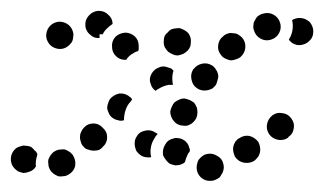

<svg xmlns="http://www.w3.org/2000/svg" viewBox="-35 -309 596 353"><path d="M372 12Q375 8 376 3Q377 -2 376 -6Q374 -17 365 -22Q356 -28 346 -26Q341 -25 337 -22Q333 -19 330 -15Q328 -11 327 -6Q326 -1 327 4Q329 14 338 20Q346 25 357 23Q361 22 366 19Q370 17 372 12ZM100 -22Q98 -26 94 -29Q90 -32 85 -34Q81 -35 76 -34Q71 -34 66 -31Q62 -29 59 -25Q56 -21 54 -16Q53 -12 54 -7Q54 -2 57 3Q59 7 63 10Q67 13 72 15Q76 16 81 15Q86 15 91 12Q100 7 103 -3Q105 -13 100 -22ZM8 9Q3 8 -2 6Q-6 3 -9 0Q-16 -8 -15 -19Q-14 -29 -6 -36Q-2 -39 3 -40Q7 -42 12 -41Q17 -41 22 -39Q26 -36 29 -32Q31 -31 32 -29Q33 -27 34 -25Q33 -24 33 -22Q30 -13 31 -3Q30 -2 29 0Q28 1 26 3Q22 6 18 7Q13 9 8 9ZM277 -8Q273 -11 270 -15Q267 -19 265 -23Q263 -33 268 -42Q273 -52 283 -54Q287 -56 292 -55Q297 -55 302 -52Q306 -50 309 -46Q312 -42 313 -37Q314 -36 314 -34Q314 -33 314 -31Q313 -29 311 -27Q307 -19 305 -11Q303 -9 301 -8Q299 -7 296 -6Q292 -5 287 -5Q282 -6 277 -8ZM443 -29Q444 -34 443 -39Q442 -44 440 -48Q434 -56 424 -59Q414 -61 405 -55Q401 -53 398 -49Q395 -44 394 -40Q393 -35 394 -30Q395 -25 397 -21Q403 -12 413 -10Q423 -8 432 -13Q436 -16 439 -20Q442 -24 443 -29ZM213 -40Q212 -45 213 -50Q214 -55 217 -59Q219 -63 224 -66Q228 -68 233 -69Q237 -70 242 -69Q247 -68 251 -65Q252 -65 253 -64Q254 -63 255 -63Q251 -59 248 -53Q243 -45 242 -35Q241 -28 243 -20Q238 -19 233 -20Q227 -21 223 -24Q219 -27 216 -31Q214 -35 213 -40ZM154 -74Q147 -82 137 -82Q126 -82 119 -74Q116 -71 114 -66Q112 -62 112 -57Q112 -52 114 -47Q115 -43 119 -39Q122 -35 127 -34Q132 -32 137 -32Q142 -32 146 -33Q151 -35 154 -39Q162 -46 162 -57Q162 -67 154 -74ZM495 -57Q504 -63 505 -73Q507 -83 500 -92Q494 -100 484 -101Q474 -103 466 -97Q458 -91 456 -81Q454 -71 460 -62Q466 -54 476 -52Q486 -50 495 -56Q495 -56 495 -56Q495 -56 495 -57ZM280 -94Q282 -89 285 -86Q288 -82 293 -80Q297 -78 302 -78Q307 -77 312 -79Q317 -81 320 -84Q324 -88 326 -92Q328 -97 328 -102Q328 -107 327 -111Q325 -116 322 -120Q318 -123 314 -125Q309 -127 304 -128Q299 -128 295 -126Q290 -124 286 -121Q283 -118 281 -113Q279 -109 278 -104Q278 -99 280 -94ZM208 -126Q207 -128 205 -130Q203 -131 201 -133Q193 -138 184 -137Q175 -135 168 -128Q165 -124 164 -120Q162 -115 162 -110Q163 -105 165 -101Q167 -96 171 -93Q176 -89 182 -88Q187 -86 193 -88Q193 -88 193 -89Q193 -98 196 -107Q199 -116 205 -122Q206 -124 208 -126ZM251 -142Q244 -147 242 -155Q239 -162 242 -170Q246 -180 255 -184Q264 -189 274 -185Q277 -184 280 -183Q282 -181 284 -179Q281 -170 282 -161Q282 -157 283 -153Q279 -153 275 -153Q265 -151 257 -146Q253 -144 251 -142ZM320 -181Q315 -173 317 -163Q319 -152 327 -147Q331 -144 336 -143Q341 -142 346 -143Q351 -144 355 -146Q359 -149 362 -153Q364 -157 365 -162Q367 -167 366 -172Q365 -177 362 -181Q360 -185 356 -188Q347 -194 337 -192Q327 -190 321 -182Q321 -182 320 -182Q320 -181 320 -181ZM372 -207Q375 -203 380 -201Q384 -199 389 -198Q394 -198 399 -200Q403 -201 407 -204Q415 -211 416 -221Q417 -232 410 -240Q407 -243 402 -246Q398 -248 393 -248Q388 -249 383 -247Q379 -246 375 -242Q367 -236 366 -225Q365 -215 372 -207ZM171 -223Q170 -233 177 -241Q184 -248 195 -249Q205 -249 213 -242Q220 -235 220 -225Q220 -224 220 -224Q220 -224 220 -224Q220 -222 220 -219Q220 -217 219 -215Q214 -214 210 -211Q202 -207 197 -199Q196 -199 196 -199Q196 -199 196 -199Q196 -199 195 -199Q185 -199 178 -206Q171 -213 171 -223ZM268 -222Q271 -217 274 -214Q278 -211 283 -209Q287 -207 292 -207Q297 -208 302 -210Q306 -212 310 -216Q313 -219 315 -224Q316 -229 316 -234Q316 -239 314 -243Q312 -248 308 -251Q304 -254 299 -256Q295 -258 290 -257Q285 -257 280 -255Q276 -253 273 -249Q269 -246 267 -241Q266 -236 266 -231Q266 -226 268 -222ZM99 -237Q100 -242 100 -247Q99 -252 97 -256Q92 -265 82 -268Q72 -271 63 -266Q54 -261 51 -251Q48 -241 53 -232Q58 -223 68 -220Q78 -217 87 -222Q92 -225 95 -229Q98 -232 99 -237ZM534 -269Q541 -261 541 -251Q541 -240 533 -233Q530 -230 525 -228Q520 -226 515 -226Q510 -226 506 -228Q501 -230 498 -234Q497 -234 497 -235Q497 -235 496 -236Q497 -237 497 -238Q502 -246 503 -256Q504 -264 502 -272Q505 -274 509 -275Q512 -276 516 -276Q521 -276 526 -274Q530 -272 534 -269ZM434 -272Q431 -268 431 -263Q430 -258 432 -253Q435 -243 444 -238Q453 -233 463 -236Q473 -239 478 -248Q483 -257 480 -267Q477 -277 468 -282Q459 -287 449 -284Q444 -283 440 -280Q436 -277 434 -272ZM122 -262Q121 -272 128 -280Q135 -288 145 -289Q145 -289 146 -289Q147 -289 147 -289Q157 -289 164 -282Q172 -275 172 -265Q166 -261 161 -256Q156 -251 154 -246H148V-239Q143 -239 139 -240Q134 -242 131 -245Q127 -248 125 -252Q122 -257 122 -262Z"/></svg>

Font: FRB American Cursive Guidelines Arrows Dotted Black
Style: Bold Italic
Weight: 900
Italic angle: -25°
Version: Version 2.0;Modular Font Editor K font №1